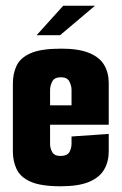

<svg xmlns="http://www.w3.org/2000/svg" viewBox="-20 -646 425 671"><path d="M192 5Q123 5 87 -11Q51 -27 38 -55Q25 -83 25 -117V-354Q25 -389 38 -416.5Q51 -444 87 -460Q123 -476 194 -476Q255 -476 291.5 -461Q328 -446 344 -419Q360 -392 360 -356V-271L230 -262V-332Q230 -346 222.5 -361Q215 -376 193 -376Q170 -376 162.5 -361Q155 -346 155 -332V-142Q155 -128 162.5 -114.5Q170 -101 191 -101Q215 -101 222.5 -114.5Q230 -128 230 -144V-169L360 -178V-117Q360 -81 344 -53.5Q328 -26 291.5 -10.5Q255 5 192 5ZM40 -210V-278H360V-210ZM108 -523 201 -626H312L190 -523Z"/></svg>

Font: Smooch Sans ExtraBold
Style: Regular
Weight: 800
Designer: Robert E. Leuschke
Foundry: Robert E. Leuschke
Version: Version 1.010